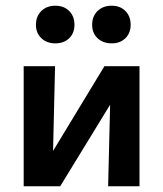

<svg xmlns="http://www.w3.org/2000/svg" viewBox="-20 -653 572 673"><path d="M106 -566Q106 -596 125 -614.5Q144 -633 174 -633Q204 -633 222.5 -614.5Q241 -596 241 -566Q241 -537 222.5 -519Q204 -501 174 -501Q144 -501 125 -519Q106 -537 106 -566ZM303 -566Q303 -596 322 -614.5Q341 -633 372 -633Q401 -633 419.5 -614.5Q438 -596 438 -566Q438 -537 419.5 -519Q401 -501 372 -501Q341 -501 322 -519Q303 -537 303 -566ZM469 0H359L366 -286L191 0H63V-421H173L166 -124L346 -421H469Z"/></svg>

Font: Ysabeau Infant
Style: Bold
Weight: 700
Designer: Christian Thalmann (Catharsis Fonts)
Version: Version 0.003